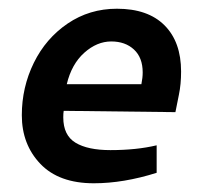

<svg xmlns="http://www.w3.org/2000/svg" viewBox="-20 -410 464 440"><path d="M30 -146Q30 -79 72.5 -34.5Q115 10 195 10Q263 10 339 -14V-77Q293 -66 233 -66Q181 -66 153 -83Q125 -100 125 -141Q125 -151 126 -156L382 -153L390 -193Q395 -217 395 -246Q395 -314 357 -352Q319 -390 248 -390Q185 -390 135 -356Q85 -322 57.5 -266Q30 -210 30 -146ZM307 -244Q307 -232 304 -217H133Q144 -263 173 -289Q202 -315 235 -315Q267 -315 287 -296.5Q307 -278 307 -244Z"/></svg>

Font: Cambay Devanagari
Style: Bold Italic
Weight: 700
Designer: Pooja Saxena
Foundry: Pooja Saxena
Version: Version 1.005;PS 001.005;hotconv 1.0.70;makeotf.lib2.5.58329